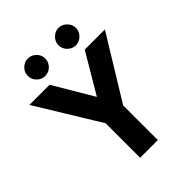

<svg xmlns="http://www.w3.org/2000/svg" viewBox="-252 -1034 1162 1162"><g transform="rotate(-45 329.5 -452.5)"><path d="M255.5 -320.8 479.9 -700H652.4L400.4 -288.4ZM254.1 -336H405.4V0H254.1ZM6.4 -700H178.9L403.3 -320.8L258.4 -288.4ZM385.8 -830.6Q385.8 -860.6 408.2 -882.9Q430.6 -905.3 460.5 -905.3Q490.5 -905.3 512.8 -882.9Q535.2 -860.6 535.2 -830.6Q535.2 -800.7 512.8 -778.3Q490.5 -755.9 460.5 -755.9Q430.6 -755.9 408.2 -778.3Q385.8 -800.7 385.8 -830.6ZM123.6 -830.6Q123.6 -861.3 145.6 -883.3Q167.6 -905.3 198.3 -905.3Q229 -905.3 251 -883.3Q272.9 -861.3 272.9 -830.6Q272.9 -800.2 251 -778.1Q229 -755.9 198.3 -755.9Q167.6 -755.9 145.6 -778.1Q123.6 -800.2 123.6 -830.6Z"/></g></svg>

Font: Oak Sans Light
Style: Regular
Weight: 400
Designer: Erik Kennedy, Walven
Foundry: Erik Kennedy, Walven
Version: Version 1.100;Glyphs 3.1.2 (3151)